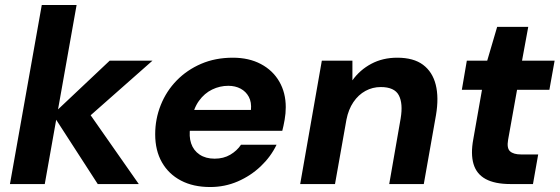

<svg xmlns="http://www.w3.org/2000/svg" viewBox="-20 -740 2252 772"><path d="M373 0 192 -280 421 -496H593L311 -247L319 -313L538 0ZM20 0 148 -720H288L160 0Z M825 12Q757 12 707.5 -14Q658 -40 631 -87.5Q604 -135 604 -200Q604 -262 626.5 -318Q649 -374 690.5 -416.5Q732 -459 789 -483.5Q846 -508 916 -508Q981 -508 1029 -482.5Q1077 -457 1103 -412Q1129 -367 1129 -309Q1129 -284 1124.5 -258.5Q1120 -233 1115 -214H704L719 -298H989Q992 -329 980.5 -350.5Q969 -372 947.5 -383.5Q926 -395 898 -395Q864 -395 833 -380Q802 -365 780 -334.5Q758 -304 750 -257L745 -228Q739 -192 748.5 -163.5Q758 -135 782.5 -118.5Q807 -102 843 -102Q879 -102 906 -118Q933 -134 949 -158H1092Q1069 -110 1028.5 -71.5Q988 -33 936 -10.5Q884 12 825 12Z M1187 0 1274 -496H1397V-417Q1427 -459 1473 -483.5Q1519 -508 1577 -508Q1643 -508 1681 -479.5Q1719 -451 1732 -399.5Q1745 -348 1733 -277L1684 0H1545L1591 -264Q1601 -324 1583.5 -357Q1566 -390 1511 -390Q1478 -390 1449.5 -374.5Q1421 -359 1401 -329.5Q1381 -300 1373 -259L1327 0Z M2032 0Q1970 0 1933 -20Q1896 -40 1884 -80.5Q1872 -121 1883 -180L1918 -379H1837L1857 -496H1939L1979 -632H2104L2079 -496H2210L2189 -379H2059L2023 -178Q2017 -144 2031 -131.5Q2045 -119 2075 -119H2144L2123 0Z"/></svg>

Font: DM Sans 24pt ExtraBold
Style: Italic
Weight: 800
Italic angle: -10°
Designer: Colophon Foundry, Jonny Pinhorn
Foundry: Colophon Foundry
Version: Version 4.004;gftools[0.9.30]